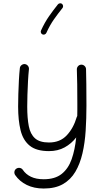

<svg xmlns="http://www.w3.org/2000/svg" viewBox="-20 -883 615 1143"><path d="M127.9 -501.5Q139.2 -500 146.2 -491.2Q153.3 -482.4 152.3 -471.2Q148.9 -440.4 146.7 -399.7Q144.5 -358.9 143.3 -318.6Q142.1 -278.3 142.1 -248.5Q142.1 -179.7 151.4 -132.1Q160.6 -84.5 188.5 -59.6Q216.3 -34.7 271.5 -34.7Q337.4 -34.7 377.4 -77.4Q417.5 -120.1 437 -186.5Q438 -189.9 439.9 -192.4Q440.4 -210.4 440.4 -229Q440.4 -247.6 440.4 -266.6Q440.4 -325.7 439.7 -380.4Q439 -435.1 437.5 -469.2Q437 -480.5 444.6 -489Q452.1 -497.6 463.4 -498Q474.6 -498.5 483.2 -490.7Q491.7 -482.9 492.2 -471.7Q493.2 -437 493.9 -381.8Q494.6 -326.7 494.6 -254.9Q494.6 -178.2 490 -105.5Q485.4 -32.7 470.9 29.8Q456.5 92.3 428.7 139.4Q400.9 186.5 355 212.9Q309.1 239.3 240.2 239.3Q182.6 239.3 139.4 218Q96.2 196.8 70.3 159.2Q64 149.4 65.9 138.4Q67.9 127.4 77.1 121.1Q86.9 114.7 98.1 116.7Q109.4 118.7 115.7 127.9Q133.8 154.8 164.6 169.4Q195.3 184.1 240.2 184.1Q307.1 184.1 346.9 152.6Q386.7 121.1 406.5 64.9Q426.3 8.8 433.6 -64.9Q405.3 -27.8 364.7 -5.6Q324.2 16.6 271.5 16.6Q196.8 16.6 157 -15.6Q117.2 -47.9 102.5 -107.4Q87.9 -167 87.9 -248.5Q87.9 -280.8 89.1 -322.3Q90.3 -363.8 92.5 -405Q94.7 -446.3 98.1 -477.1Q99.1 -488.3 108.2 -495.4Q117.2 -502.4 127.9 -501.5ZM349.1 -859.9Q354.5 -855.5 355.5 -848.1Q356.4 -840.8 352.1 -835.4Q324.7 -801.3 300.5 -766.8Q276.4 -732.4 255.9 -687Q252.9 -680.7 246.1 -678Q239.3 -675.3 232.9 -678.2Q226.6 -680.7 223.9 -687.7Q221.2 -694.8 224.1 -701.2Q246.1 -749.5 271.7 -786.1Q297.4 -822.8 324.7 -856.9Q329.1 -862.3 336.7 -863.3Q344.2 -864.3 349.1 -859.9Z"/></svg>

Font: Mikhak Light
Style: Regular
Weight: 300
Designer: Amin Abedi
Version: Version 3.3